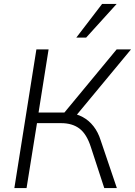

<svg xmlns="http://www.w3.org/2000/svg" viewBox="-20 -956 686 976"><path d="M53 0 165 -705H227L176 -384H314L295 -369L573 -705H646L360 -360L331 -382Q369 -378 400.5 -361Q432 -344 455.5 -314Q479 -284 492 -242L574 0H510L442 -208Q421 -274 384.5 -302Q348 -330 291 -330H168L115 0ZM368 -765 499 -936H573L418 -765Z"/></svg>

Font: Nunito Sans 12pt Light
Style: Italic
Weight: 300
Italic angle: -9°
Designer: Vernon Adams
Foundry: Vernon Adams
Version: Version 3.101;gftools[0.9.27]